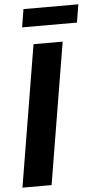

<svg xmlns="http://www.w3.org/2000/svg" viewBox="-61 -948 502 984"><g transform="rotate(-5 190.5 -455.5)"><path d="M284.2 -727.5 163.6 0H13.7L134.3 -727.5ZM380.9 -911.1 365.7 -818.4H83.5L98.6 -911.1Z"/></g></svg>

Font: Inter 28pt
Style: Bold Italic
Weight: 700
Italic angle: -9.3988°
Designer: Rasmus Andersson
Foundry: rsms
Version: Version 4.001;git-66647c0bb